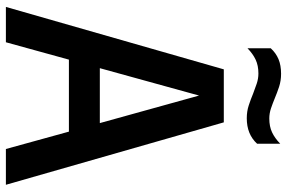

<svg xmlns="http://www.w3.org/2000/svg" viewBox="-181 -793 974 652"><g transform="rotate(90 306.0 -467.0)"><path d="M3.5 0 215.5 -740H395.5L607.5 0H486L427 -214H182.5L123.5 0ZM211.5 -319H398L304.5 -656ZM381.5 -818Q358 -818 337.5 -824.8Q317 -831.5 298 -839.5Q281 -846 264 -851.8Q247 -857.5 229.5 -857.5Q202.5 -857.5 182.8 -848.2Q163 -839 144 -820.5V-899.5Q160 -917 181 -925.8Q202 -934.5 230.5 -934.5Q254 -934.5 274.5 -927.8Q295 -921 314 -913Q331 -906 348 -900.2Q365 -894.5 382.5 -894.5Q409.5 -894.5 429.2 -903.8Q449 -913 468 -931.5V-853Q436 -818 381.5 -818Z"/></g></svg>

Font: Encode Sans Condensed Condensed SemiBold
Style: Regular
Weight: 600
Width: 3
Designer: Multiple Designers
Foundry: Impallari Type
Version: Version 3.000; ttfautohint (v1.8.3) -l 8 -r 50 -G 200 -x 14 